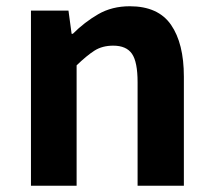

<svg xmlns="http://www.w3.org/2000/svg" viewBox="-20 -594 681 614"><path d="M199 -560 209 -486H213Q250 -523 294 -548.5Q338 -574 395 -574Q486 -574 527 -514.5Q568 -455 568 -349V0H420V-331Q420 -396 402 -422Q384 -448 342 -448Q307 -448 282 -432Q257 -416 225 -385V0H79V-560Z"/></svg>

Font: Kinto Sans
Style: Bold
Weight: 700
Designer: Authors: Ryoko NISHIZUKA  (kana & ideographs); Paul D. Hunt (Latin, Greek & Cyrillic); Wenlong ZHANG  (bopomofo); Sandol
Foundry: Adobe Systems Incorporated, ookami Inc.
Version: Version 0.001